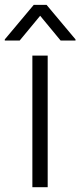

<svg xmlns="http://www.w3.org/2000/svg" viewBox="-50 -776 333 796"><path d="M31.6 -608 116.5 -710.6 201.3 -608H263.1V-612.6L143.1 -755.7H89.8L-30.2 -612.6V-608ZM84.2 0H147.7V-545.5H84.2Z"/></svg>

Font: TID UI Light
Style: Regular
Weight: 300
Designer: The TID Project Authors
Foundry: Bakken & Bæck
Version: Version 1.001;hotconv 1.0.109;makeotfexe 2.5.65596